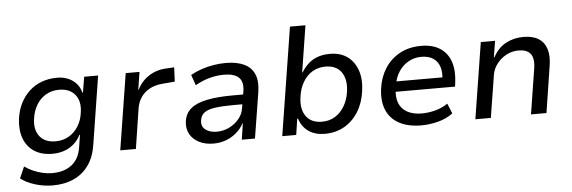

<svg xmlns="http://www.w3.org/2000/svg" viewBox="-54 -882 3717 1248"><g transform="rotate(-5 1804.5 -258.0)"><path d="M245 189Q186 189 129.5 171.5Q73 154 36 125L69 50Q94 68 123.5 81Q153 94 185 101.5Q217 109 247 109Q326 109 375 71Q424 33 436 -41L449 -123H445Q427 -87 398.5 -63Q370 -39 335 -27.5Q300 -16 261 -16Q190 -16 142.5 -47Q95 -78 74.5 -133.5Q54 -189 63 -262Q71 -318 93.5 -362.5Q116 -407 151 -439.5Q186 -472 232 -489Q278 -506 332 -506Q392 -506 434 -476Q476 -446 489 -394H492L509 -497H600L529 -48Q517 29 479 82Q441 135 381.5 162Q322 189 245 189ZM288 -95Q336 -95 374 -117Q412 -139 436.5 -178.5Q461 -218 467 -268Q478 -340 443 -383.5Q408 -427 339 -427Q291 -427 253 -405Q215 -383 191.5 -344Q168 -305 161 -255Q150 -183 184 -139Q218 -95 288 -95Z M701 0 780 -497H870L852 -382H855Q880 -435 930 -468Q980 -501 1044 -504L1097 -507L1093 -414L1010 -407Q963 -403 928 -384Q893 -365 872 -334.5Q851 -304 844 -265L803 0Z M1309 9Q1255 9 1215 -11.5Q1175 -32 1155.5 -68Q1136 -104 1142 -150Q1149 -202 1186 -233Q1223 -264 1292 -278Q1361 -292 1462 -292H1544L1534 -229H1460Q1389 -229 1341.5 -222.5Q1294 -216 1270 -199Q1246 -182 1241 -147Q1236 -108 1264 -87Q1292 -66 1338 -66Q1380 -66 1418 -84.5Q1456 -103 1482.5 -135Q1509 -167 1514 -207L1532 -314Q1541 -375 1511 -403Q1481 -431 1415 -431Q1370 -431 1323.5 -419Q1277 -407 1227 -379L1203 -448Q1237 -467 1275.5 -480Q1314 -493 1354 -499.5Q1394 -506 1434 -506Q1504 -506 1551.5 -484Q1599 -462 1619 -416.5Q1639 -371 1628 -299L1580 0H1494L1510 -106H1508Q1490 -72 1460 -46Q1430 -20 1392 -5.5Q1354 9 1309 9Z M2035 9Q1973 9 1930 -20.5Q1887 -50 1870 -105H1865L1849 0H1758L1870 -705H1971L1923 -401H1926Q1948 -437 1975.5 -460.5Q2003 -484 2037.5 -495Q2072 -506 2112 -506Q2181 -506 2226.5 -473Q2272 -440 2292 -381.5Q2312 -323 2301 -248Q2291 -171 2255.5 -113.5Q2220 -56 2164 -23.5Q2108 9 2035 9ZM2024 -71Q2073 -71 2110.5 -94.5Q2148 -118 2172 -159.5Q2196 -201 2203 -255Q2213 -333 2180 -379.5Q2147 -426 2076 -426Q2028 -426 1990.5 -403Q1953 -380 1929 -338.5Q1905 -297 1898 -242Q1887 -164 1920.5 -117.5Q1954 -71 2024 -71Z M2667 9Q2579 9 2521 -22.5Q2463 -54 2438.5 -112.5Q2414 -171 2425 -252Q2435 -326 2471.5 -383Q2508 -440 2568 -473Q2628 -506 2708 -506Q2784 -506 2832.5 -473.5Q2881 -441 2900 -383Q2919 -325 2908 -246L2905 -223H2497L2507 -290H2848L2826 -268Q2834 -320 2822.5 -357Q2811 -394 2781 -414.5Q2751 -435 2704 -435Q2657 -435 2619 -413.5Q2581 -392 2556.5 -355Q2532 -318 2524 -271L2520 -250Q2511 -192 2526 -151.5Q2541 -111 2579.5 -89.5Q2618 -68 2675 -68Q2716 -68 2760.5 -79Q2805 -90 2845 -117L2872 -51Q2829 -19 2773.5 -5Q2718 9 2667 9Z M3018 0 3097 -497H3190L3173 -391H3177Q3209 -451 3261 -478.5Q3313 -506 3375 -506Q3436 -506 3473.5 -482.5Q3511 -459 3525.5 -413.5Q3540 -368 3529 -302L3482 0H3381L3428 -297Q3434 -335 3427.5 -362.5Q3421 -390 3399 -405.5Q3377 -421 3336 -421Q3292 -421 3255 -400.5Q3218 -380 3193.5 -347.5Q3169 -315 3163 -275L3119 0Z"/></g></svg>

Font: Nunito Sans 7pt Medium
Style: Italic
Weight: 500
Italic angle: -9°
Designer: Vernon Adams
Foundry: Vernon Adams
Version: Version 3.101;gftools[0.9.27]